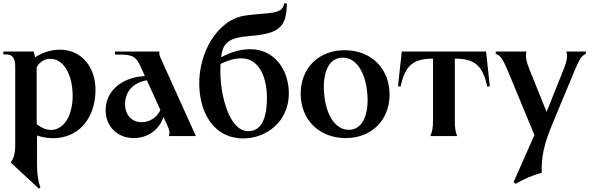

<svg xmlns="http://www.w3.org/2000/svg" viewBox="-20 -805 3501 1136"><path d="M199 174V-3C239 10 279 15 316 12C464 -1 545 -123 545 -274C545 -408 462 -511 335 -511C285 -511 233 -496 188 -466L179 -500H0V-483H18C53 -483 70 -461 70 -413V66C68 106 62 130 46 151V159L210 311L219 305C204 261 200 225 199 174ZM410 -238C410 -138 370 -43 287 -36C259 -35 229 -45 197 -71V-407C215 -440 245 -457 278 -457C361 -457 410 -356 410 -238Z M979 0H1139L931 -460C923 -479 921 -488 923 -500H660V-482H687C766 -482 786 -470 815 -405L837 -355C701 -348 605 -267 605 -153C605 -57 674 12 772 12C855 12 924 -39 947 -113L970 -63C983 -34 986 -19 979 0ZM720 -189C720 -265 770 -317 849 -330L929 -154C908 -110 866 -82 819 -82C760 -82 720 -124 720 -189Z M1159 -300C1163 -135 1246 14 1420 14C1554 14 1689 -84 1689 -253C1689 -384 1610 -514 1460 -514C1407 -514 1348 -498 1288 -466C1298 -554 1335 -582 1459 -592C1625 -606 1677 -639 1677 -785H1661C1652 -716 1571 -733 1431 -713C1264 -689 1154 -490 1159 -300ZM1284 -380C1284 -397 1284 -413 1285 -427C1328 -448 1370 -460 1408 -460C1513 -460 1557 -348 1559 -238C1562 -102 1524 -27 1447 -29C1334 -32 1284 -244 1284 -380Z M2025 12C2179 12 2285 -95 2285 -245C2285 -399 2177 -508 2019 -508C1865 -508 1759 -401 1759 -251C1759 -97 1868 12 2025 12ZM2044 -37C1957 -37 1899 -139 1896 -285C1895 -397 1936 -464 2008 -464C2093 -465 2152 -364 2155 -218C2156 -106 2115 -37 2044 -37Z M2526 0H2685C2675 -24 2671 -48 2671 -89V-458C2786 -458 2836 -420 2863 -292L2878 -295L2856 -500H2357L2335 -295L2350 -292C2377 -420 2427 -458 2542 -458V-94C2542 -49 2538 -27 2526 0Z M3030 283C3080 254 3134 230 3185 218C3184 119 3195 56 3253 -83L3381 -390C3406 -450 3421 -477 3446 -486V-500H3331C3339 -474 3336 -446 3313 -390L3214 -143L3114 -391C3093 -443 3087 -474 3095 -500H2913V-486C2940 -478 2956 -454 2983 -390L3142 -6L3019 272Z"/></svg>

Font: Sinistre
Style: Bold
Weight: 700
Designer: Jules Durand
Foundry: Collletttivo
Version: Version 69.420;Glyphs 3.2 (3217)